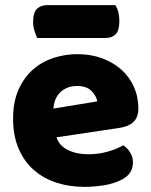

<svg xmlns="http://www.w3.org/2000/svg" viewBox="-20 -712 590 748"><path d="M309 16Q250 16 199.5 -0.5Q149 -17 111.5 -50Q74 -83 52.5 -133Q31 -183 31 -250Q31 -316 52.5 -363.5Q74 -411 109 -441.5Q144 -472 189 -486.5Q234 -501 281 -501Q334 -501 377.5 -485Q421 -469 452.5 -441Q484 -413 501.5 -374Q519 -335 519 -289Q519 -255 500 -237Q481 -219 447 -214L200 -177Q211 -144 245 -127.5Q279 -111 323 -111Q364 -111 400.5 -121.5Q437 -132 460 -146Q476 -136 487 -118Q498 -100 498 -80Q498 -35 456 -13Q424 4 384 10Q344 16 309 16ZM281 -377Q257 -377 239.5 -369Q222 -361 211 -348.5Q200 -336 194.5 -320.5Q189 -305 188 -289L359 -317Q356 -337 337 -357Q318 -377 281 -377ZM125 -564Q120 -575 114.5 -591.5Q109 -608 109 -626Q109 -663 124 -677.5Q139 -692 164 -692H429Q437 -681 441 -664.5Q445 -648 445 -630Q445 -593 430.5 -578.5Q416 -564 391 -564Z"/></svg>

Font: Baloo Bhai
Style: Regular
Weight: 400
Designer: Supriya Tembe, Noopur Datye and Ek Type
Foundry: Ek Type
Version: Version 1.443;PS 1.000;hotconv 16.6.51;makeotf.lib2.5.65220;